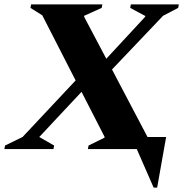

<svg xmlns="http://www.w3.org/2000/svg" viewBox="-66 -680 836 876"><path d="M-46 0 -43 -16 37 -55 279 -313 127 -610 73 -644 76 -660H401L398 -644L318 -608V-603L419 -412L596 -603L597 -607L528 -644L531 -660H750L747 -644L678 -608L445 -363L607 -55H692L651 176H635L558 0H335L338 -16L411 -52V-56L306 -261L117 -59L113 -55L181 -16L178 0Z"/></svg>

Font: Spectral ExtraBold
Style: Italic
Weight: 800
Italic angle: -10°
Designer: Jean-Baptiste Levee
Foundry: Production Type
Version: Version 2.001